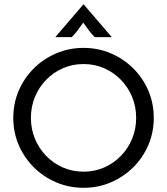

<svg xmlns="http://www.w3.org/2000/svg" viewBox="-20 -860 776 892"><path d="M368.1 12.5Q300.7 12.5 241.3 -12.8Q181.9 -38.2 137.2 -82.6Q92.4 -127.1 67 -186.1Q41.7 -245.1 41.7 -312.5Q41.7 -379.9 67 -438.9Q92.4 -497.9 137.2 -542.4Q181.9 -586.8 241.3 -612.2Q300.7 -637.5 368.1 -637.5Q436.1 -637.5 495.1 -612.2Q554.2 -586.8 599 -542.4Q643.8 -497.9 669.1 -438.9Q694.4 -379.9 694.4 -312.5Q694.4 -245.1 669.1 -186.1Q643.8 -127.1 599 -82.6Q554.2 -38.2 495.1 -12.8Q436.1 12.5 368.1 12.5ZM368.1 -62.5Q419.4 -62.5 463.9 -81.9Q508.3 -101.4 541.7 -135.8Q575 -170.1 593.8 -215.3Q612.5 -260.4 612.5 -312.5Q612.5 -364.6 593.8 -409.7Q575 -454.9 541.7 -489.2Q508.3 -523.6 463.9 -543.1Q419.4 -562.5 368.1 -562.5Q316.7 -562.5 272.2 -543.1Q227.8 -523.6 194.4 -489.2Q161.1 -454.9 142.4 -409.7Q123.6 -364.6 123.6 -312.5Q123.6 -260.4 142.4 -215.3Q161.1 -170.1 194.4 -135.8Q227.8 -101.4 272.2 -81.9Q316.7 -62.5 368.1 -62.5ZM236.8 -687.5 367.4 -839.6H368.8L499.3 -687.5H420.1Q405.6 -702.1 393.8 -717.7Q381.9 -733.3 366.7 -754.9Q351.4 -733.3 339.6 -717.7Q327.8 -702.1 313.2 -687.5Z"/></svg>

Font: Afacad Flux
Style: Regular
Weight: 400
Designer: Kristian Moeller
Foundry: Dicotype
Version: Version 1.100